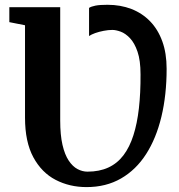

<svg xmlns="http://www.w3.org/2000/svg" viewBox="-20 -773 746 802"><path d="M341.5 8.5Q270.5 8.5 212.2 -21.8Q154 -52 119.2 -116.2Q84.5 -180.5 84.5 -281.5V-667.5L19 -680.5V-743H231.5V-269.5Q231.5 -209 241 -168Q250.5 -127 267 -102.2Q283.5 -77.5 303.8 -66.8Q324 -56 345.5 -56Q395 -56 432.5 -73.2Q470 -90.5 495.8 -124.5Q521.5 -158.5 537.2 -207.8Q553 -257 560.2 -320.8Q567.5 -384.5 567 -462.5Q567 -520.5 554.5 -557Q542 -593.5 523 -613.5Q504 -633.5 484 -640.8Q464 -648 449.5 -648Q432 -648 412.8 -644.2Q393.5 -640.5 377.5 -634.8Q361.5 -629 352 -622.5V-740Q361 -746 378.8 -749.5Q396.5 -753 429 -753Q483.5 -753 528.8 -735.5Q574 -718 607 -684Q640 -650 658 -600.2Q676 -550.5 676 -485.5Q676 -376 654.2 -285.5Q632.5 -195 590.2 -129.2Q548 -63.5 485.5 -27.5Q423 8.5 341.5 8.5Z"/></svg>

Font: Merriweather Light 18pt
Style: Bold
Weight: 700
Version: Version 2.100